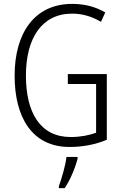

<svg xmlns="http://www.w3.org/2000/svg" viewBox="-20 -837 630 985"><path d="M328 -457V-406H473V-156C437 -143 393 -134 343 -134C186 -134 113 -260 113 -449C113 -642 195 -767 350 -767C400 -767 449 -754 498 -725L520 -773C468 -804 411 -817 350 -817C156 -817 55 -666 55 -449C55 -233 146 -83 337 -83C403 -83 469 -95 528 -120V-457ZM378 -23V-32H321C317 9 295 83 282 118V128H312C341 85 366 24 378 -23Z"/></svg>

Font: Noto Sans Kannada UI Condensed Light
Style: Regular
Weight: 300
Width: 3
Designer: Jelle Bosma - Monotype Design Team
Foundry: Monotype Imaging Inc.
Version: Version 2.005